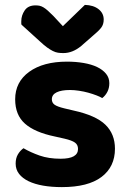

<svg xmlns="http://www.w3.org/2000/svg" viewBox="-20 -749 523 785"><path d="M233 16Q191 16 156.5 10Q122 4 97 -8Q72 -20 58 -38Q44 -56 44 -80Q44 -102 53 -117.5Q62 -133 76 -143Q105 -126 142 -113Q179 -100 228 -100Q299 -100 299 -140Q299 -157 286.5 -166Q274 -175 244 -182L204 -191Q122 -208 82 -243.5Q42 -279 42 -343Q42 -414 99.5 -455.5Q157 -497 254 -497Q290 -497 322 -491.5Q354 -486 377 -475Q400 -464 413.5 -447.5Q427 -431 427 -409Q427 -389 419 -373.5Q411 -358 398 -348Q390 -353 374.5 -359Q359 -365 341 -370Q323 -375 303 -378Q283 -381 266 -381Q231 -381 211.5 -371.5Q192 -362 192 -343Q192 -329 203 -321Q214 -313 243 -306L281 -297Q372 -277 411 -239Q450 -201 450 -141Q450 -67 395 -25.5Q340 16 233 16ZM237 -642 327 -729Q362 -728 383 -711.5Q404 -695 404 -669Q404 -649 393.5 -635.5Q383 -622 360 -603L312 -561Q277 -532 239 -532Q227 -532 217 -533.5Q207 -535 196 -540.5Q185 -546 172.5 -555Q160 -564 144 -579L68 -648Q67 -650 67 -654Q67 -658 67 -662Q67 -686 81 -706.5Q95 -727 125 -727Q134 -727 141.5 -725.5Q149 -724 157.5 -719Q166 -714 175.5 -705.5Q185 -697 198 -684Z"/></svg>

Font: Baloo 2 Latin
Style: Bold
Weight: 400
Designer: Sarang Kulkarni and Ek Type
Foundry: Ek Type
Version: Version 1.001